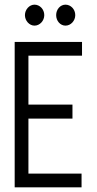

<svg xmlns="http://www.w3.org/2000/svg" viewBox="-20 -804 415 824"><path d="M128 -694C151 -694 170 -715 170 -739C170 -764 151 -784 128 -784C106 -784 87 -763 87 -739C87 -715 106 -694 128 -694ZM261 -694C284 -694 303 -715 303 -739C303 -764 284 -784 261 -784C239 -784 221 -764 221 -739C221 -714 239 -694 261 -694ZM43 0H330V-59H102V-295H291V-355H102V-565H332V-624H43Z"/></svg>

Font: Inconsolata Condensed Thin
Style: Regular
Weight: 100
Width: 3
Monospace: yes
Designer: Raph Levien, Cyreal, Brenton Simpson
Foundry: Raph Levien, Cyreal, Google
Version: Version 3.100